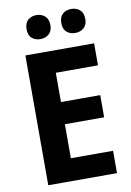

<svg xmlns="http://www.w3.org/2000/svg" viewBox="-99 -980 709 1040"><g transform="rotate(-10 255.5 -459.5)"><path d="M458 0H80V-714H458V-593H226V-432H442V-310H226V-123H458ZM111 -852Q111 -886 129.5 -902.5Q148 -919 176 -919Q204 -919 223 -902.5Q242 -886 242 -852Q242 -820 223 -803.5Q204 -787 176 -787Q148 -787 129.5 -803Q111 -819 111 -852ZM302 -852Q302 -886 320.5 -902.5Q339 -919 368 -919Q396 -919 415 -902.5Q434 -886 434 -852Q434 -820 415 -803.5Q396 -787 368 -787Q339 -787 320.5 -803.5Q302 -820 302 -852Z"/></g></svg>

Font: Noto Sans Armenian SemiCondensed
Style: Bold
Weight: 700
Width: 4
Designer: Monotype Design Team
Foundry: Monotype Imaging Inc.
Version: Version 2.008; ttfautohint (v1.8.4.7-5d5b)